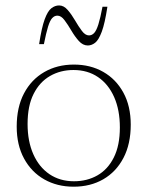

<svg xmlns="http://www.w3.org/2000/svg" viewBox="-20 -694 556 724"><path d="M259 -10.5Q308.5 -10.5 347.5 -32.8Q386.5 -55 409.2 -100.2Q432 -145.5 432 -213.5Q432 -279 410.5 -327.8Q389 -376.5 349.8 -403.2Q310.5 -430 257 -430Q208 -430 168.8 -407.5Q129.5 -385 106.8 -340Q84 -295 84 -226.5Q84 -161.5 105.5 -112.8Q127 -64 166.5 -37.2Q206 -10.5 259 -10.5ZM257.5 10Q195.5 10 147 -17.5Q98.5 -45 70.8 -96Q43 -147 43 -216.5Q43 -289.5 70.5 -341.8Q98 -394 146.8 -422.2Q195.5 -450.5 258.5 -450.5Q321 -450.5 369.2 -423Q417.5 -395.5 445.2 -344.8Q473 -294 473 -224Q473 -151 445.5 -98.5Q418 -46 369.5 -18Q321 10 257.5 10ZM385 -668.5Q375.5 -606 363.8 -574.5Q352 -543 338.8 -532.8Q325.5 -522.5 311 -522.5Q292.5 -522.5 277.2 -539.5Q262 -556.5 249 -578.8Q236 -601 223.2 -618Q210.5 -635 196.5 -635Q185.5 -635 177 -626Q168.5 -617 161.2 -593.5Q154 -570 145.5 -527.5H127.5Q137 -590 148.5 -621.2Q160 -652.5 173.8 -663Q187.5 -673.5 203 -673.5Q220.5 -673.5 235.2 -656.5Q250 -639.5 263 -617Q276 -594.5 288.8 -577.5Q301.5 -560.5 315.5 -560.5Q326.5 -560.5 335 -569.5Q343.5 -578.5 351 -602.2Q358.5 -626 366.5 -668.5Z"/></svg>

Font: Newsreader 16pt 16pt ExtraLight
Style: Regular
Weight: 250
Version: Version 1.003